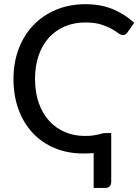

<svg xmlns="http://www.w3.org/2000/svg" viewBox="-20 -746 678 940"><path d="M524.5 -94.5V144.5Q524.5 158 517 166Q509.5 174 497 174H438.5V3.5Q425.5 4.5 411.5 5Q397.5 5.5 388.5 5.5Q311 5.5 247.8 -21Q184.5 -47.5 139.8 -95.5Q95 -143.5 70.5 -210.8Q46 -278 46 -359Q46 -440 71.8 -507.5Q97.5 -575 144 -623.2Q190.5 -671.5 255.2 -698.5Q320 -725.5 398 -725.5Q474.5 -725.5 533.8 -700.5Q593 -675.5 637 -634L603 -586Q599.5 -581 594.5 -577.8Q589.5 -574.5 581 -574.5Q572 -574.5 559 -584Q546 -593.5 525.2 -605.2Q504.5 -617 473.5 -626.5Q442.5 -636 397 -636Q343 -636 298 -617Q253 -598 220.2 -562.5Q187.5 -527 169.5 -475.5Q151.5 -424 151.5 -359Q151.5 -293 170 -241.2Q188.5 -189.5 221.2 -153.8Q254 -118 298.5 -99.2Q343 -80.5 395.5 -80.5Q420.5 -80.5 436 -82.8Q451.5 -85 461.8 -87.5Q472 -90 479.2 -92.2Q486.5 -94.5 495.5 -94.5Z"/></svg>

Font: Lato Medium
Style: Regular
Weight: 500
Designer: Lukasz Dziedzic
Foundry: tyPoland Lukasz Dziedzic
Version: Version 2.006; 2014-01-15